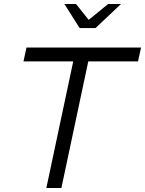

<svg xmlns="http://www.w3.org/2000/svg" viewBox="-20 -937 723 957"><path d="M97 -631 112 -700H683L668 -631H420L286 0H211L345 -631ZM359 -917 422 -838 519 -917H583L456 -797H377L301 -917Z"/></svg>

Font: Red Hat Display
Style: Italic
Weight: 400
Italic angle: -12°
Designer: Pentagram / MCKL
Foundry: Pentagram / MCKL
Version: Version 1.003; Red Hat Display Italic